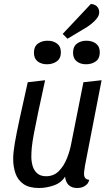

<svg xmlns="http://www.w3.org/2000/svg" viewBox="-20 -922 559 962"><path d="M176 20Q126 20 97.5 0Q69 -20 57.5 -53.5Q46 -87 46 -126Q46 -157 54 -204Q62 -251 78 -325Q94 -399 119 -510L206 -520Q184 -420 170.5 -355.5Q157 -291 149.5 -250.5Q142 -210 139.5 -184.5Q137 -159 137 -137Q137 -113 143.5 -90.5Q150 -68 166.5 -53.5Q183 -39 211 -39Q249 -39 274.5 -64.5Q300 -90 315.5 -129Q331 -168 338 -208L398 -510L489 -520L406 -93Q405 -84 403 -72Q401 -60 401 -51Q401 -37 407.5 -29.5Q414 -22 427 -21Q424 -7 415 2Q406 11 394 15.5Q382 20 367 20Q340 20 324.5 5.5Q309 -9 306 -37Q287 -6 249.5 7Q212 20 176 20ZM318 -728 294 -752 435 -902Q454 -901 465 -890.5Q476 -880 477 -863Q478 -846 465.5 -830Q453 -814 435.5 -800.5Q418 -787 402 -778ZM215 -600Q187 -600 168.5 -614.5Q150 -629 150 -658Q150 -689 170 -703.5Q190 -718 218 -718Q247 -718 266 -703.5Q285 -689 285 -660Q285 -629 264.5 -614.5Q244 -600 215 -600ZM411 -600Q383 -600 364.5 -614.5Q346 -629 346 -658Q346 -689 365.5 -703.5Q385 -718 413 -718Q442 -718 461 -703.5Q480 -689 480 -660Q480 -629 460 -614.5Q440 -600 411 -600Z"/></svg>

Font: Sansita Swashed Light Light
Style: Regular
Weight: 300
Version: Version 1.003